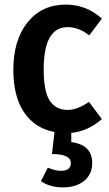

<svg xmlns="http://www.w3.org/2000/svg" viewBox="-20 -564 473 835"><path d="M423 -46Q362 7 290 14V54Q381 66 381 145Q381 194 346 222.5Q311 251 254 251Q197 251 158 224L188 165Q220 179 245 179Q288 179 288 145Q288 106 206 106L217 10Q132 -6 85 -75Q38 -144 38 -260Q38 -390 100 -467Q162 -544 266 -544Q356 -544 423 -483L368 -410Q323 -446 274 -446Q170 -446 170 -262Q170 -166 196.5 -126Q223 -86 274 -86Q317 -86 367 -121Z"/></svg>

Font: Fira Sans Condensed Medium
Style: Regular
Weight: 500
Width: 3
Designer: Carrois Corporate & Edenspiekermann AG
Foundry: Carrois Corporate GbR & Edenspiekermann AG
Version: Version 4.203;PS 004.203;hotconv 1.0.88;makeotf.lib2.5.64775